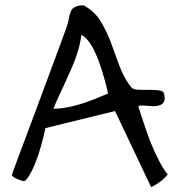

<svg xmlns="http://www.w3.org/2000/svg" viewBox="-20 -702 681 736"><path d="M536.1 -357.4H563.5Q580.1 -357.4 595.2 -354.5Q610.4 -351.6 610.4 -333Q617.2 -293.9 564.5 -294.9Q549.8 -295.9 537.6 -296.9Q525.4 -297.9 517.6 -297.4Q509.8 -296.9 510.7 -292Q520.5 -263.7 531.7 -228.5Q543 -193.4 556.6 -158.2Q591.8 -71.3 623 -33.2Q606.4 -12.7 584.5 1Q562.5 14.6 561 14.6Q559.6 14.6 558.6 13.7L420.9 -276.4L154.3 -210.9L144.5 -169.9Q116.2 -57.6 81.1 -13.7Q75.2 -3.9 56.6 -11.7Q25.4 -23.4 25.4 -31.2Q25.4 -33.2 45.9 -87.9Q66.4 -142.6 87.4 -198.7Q108.4 -254.9 131.3 -316.4Q154.3 -377.9 174.8 -433.6Q195.3 -489.3 211.9 -533.7Q228.5 -578.1 235.4 -598.1Q242.2 -618.2 244.6 -633.3Q247.1 -648.4 252 -659.2Q261.7 -681.6 300.8 -681.6Q342.8 -658.2 365.7 -620.6Q388.7 -583 404.8 -540Q420.9 -497.1 436.5 -453.1Q452.1 -409.2 478.5 -373Q487.3 -359.4 504.9 -358.4Q522.5 -357.4 536.1 -357.4ZM292 -568.4Q284.2 -508.8 256.8 -446.3Q229.5 -383.8 212.9 -349.1Q196.3 -314.5 184.6 -285.2Q251 -285.2 347.7 -324.2Q372.1 -335 394.5 -343.8Q348.6 -540 292 -568.4Z"/></svg>

Font: Architects Daughter
Style: Regular
Weight: 400
Designer: Kimberly Geswein
Foundry: Kimberly Geswein
Version: Version 1.002 2010